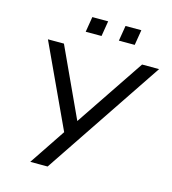

<svg xmlns="http://www.w3.org/2000/svg" viewBox="-128 -998 985 1101"><g transform="rotate(15 365.0 -447.0)"><path d="M154 0 308 -230 306 -197 70 -705H165L354 -296L629 -705H730L257 0ZM465 -803 480 -894H574L559 -803ZM268 -803 283 -894H377L362 -803Z"/></g></svg>

Font: Nunito Sans 7pt
Style: Italic
Weight: 400
Italic angle: -9°
Designer: Vernon Adams
Foundry: Vernon Adams
Version: Version 3.101;gftools[0.9.27]